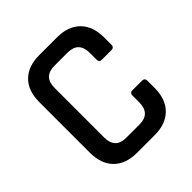

<svg xmlns="http://www.w3.org/2000/svg" viewBox="-177 -768 893 893"><g transform="rotate(-45 270.0 -321.5)"><path d="M334 0H218Q144 0 103.5 -41Q63 -82 63 -155V-488Q63 -562 103.5 -602.5Q144 -643 218 -643H334Q407 -643 448 -602.5Q489 -562 489 -488V-440Q489 -422 471 -422H408Q391 -422 391 -440V-484Q391 -558 319 -558H232Q160 -558 160 -484V-159Q160 -85 232 -85H319Q391 -85 391 -159V-203Q391 -221 408 -221H471Q489 -221 489 -203V-155Q489 -82 448 -41Q407 0 334 0Z"/></g></svg>

Font: Rajdhani Semibold
Style: Regular
Weight: 600
Designer: Satya Rajpurohit, Jyotish Sonowal
Foundry: Indian Type Foundry
Version: Version 1.200;PS 1.0;hotconv 1.0.78;makeotf.lib2.5.61930; tt